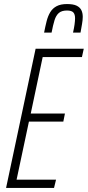

<svg xmlns="http://www.w3.org/2000/svg" viewBox="-20 -929 434 949"><path d="M10 0 156 -688H394L385 -647H191L132 -368H301L293 -328H123L62 -41H257L247 0ZM198 -768Q204 -799 210.5 -824.5Q217 -850 228.5 -869Q240 -888 260 -898.5Q280 -909 311 -909Q342 -909 358.5 -901Q375 -893 382 -879Q389 -865 389 -846Q389 -830 385.5 -810.5Q382 -791 378 -768H341Q346 -790 348.5 -808Q351 -826 351 -839Q351 -858 342.5 -867.5Q334 -877 311 -877Q285 -877 271 -865Q257 -853 249.5 -829Q242 -805 235 -768Z"/></svg>

Font: Saira ExtraCondensed ExtraLight
Style: Italic
Weight: 250
Width: 2
Italic angle: -12°
Designer: Hector Gatti with collaboration of the Omnibus-Type team
Foundry: Omnibus-Type
Version: Version 1.101